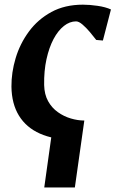

<svg xmlns="http://www.w3.org/2000/svg" viewBox="-20 -588 504 822"><path d="M290.5 10Q209.5 10 151 -16Q92.5 -42 61.2 -92.8Q30 -143.5 29 -217Q28.5 -277.5 47 -339.2Q65.5 -401 103.8 -453Q142 -505 199.8 -536.5Q257.5 -568 335 -568Q364 -568 398 -563Q432 -558 455 -547.5L420.5 -414.5L392 -417Q380.5 -432 364.8 -450.8Q349 -469.5 333.2 -483Q317.5 -496.5 305.5 -496.5Q278.5 -496.5 253.5 -476.8Q228.5 -457 209.2 -420.8Q190 -384.5 179 -334.5Q168 -284.5 169 -224Q170 -183.5 186 -154.8Q202 -126 227.8 -107.8Q253.5 -89.5 283.2 -80.8Q313 -72 341 -72ZM207 -54 341 -72 300.5 214.5H169.5Z"/></svg>

Font: Merriweather
Style: Bold Italic
Weight: 700
Italic angle: -7.8°
Version: Version 2.101